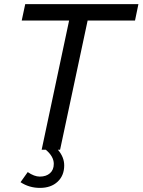

<svg xmlns="http://www.w3.org/2000/svg" viewBox="-20 -730 695 936"><path d="M103 -710H654.8L638.2 -629.9H407.2L272.9 0H262.2Q293 35.6 293 76.2Q293 126 260.7 156Q228.5 186 174.8 186Q122.1 186 80.1 158.2L115.2 108.9Q147 130.9 173.8 130.9Q205.1 130.9 223.6 114.5Q242.2 98.1 242.2 68.8Q242.2 32.7 203.1 0H183.1L316.9 -629.9H85.9Z"/></svg>

Font: Rawline Medium
Style: Italic
Weight: 500
Italic angle: -12°
Designer: Matt McInerney, Pablo Impallari, Rodrigo Fuenzalida
Foundry: Matt McInerney, Pablo Impallari, Rodrigo Fuenzalida
Version: Version 4.020;PS 004.020;hotconv 1.0.88;makeotf.lib2.5.64775